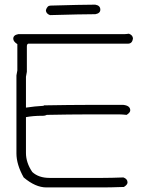

<svg xmlns="http://www.w3.org/2000/svg" viewBox="-20 -819 626 827"><path d="M535.2 -673.8Q552.7 -667.5 552.7 -652.3Q549.3 -630.9 531.2 -630.9H101.6Q95.7 -628.9 95.7 -619.1V-509.8Q91.8 -490.7 91.8 -488.3V-355.5Q130.4 -361.3 168 -363.3Q168 -365.2 169.9 -365.2Q286.1 -367.2 353.5 -367.2H511.7Q541 -363.8 541 -343.8Q541 -334 525.4 -324.2Q505.9 -326.2 496.1 -326.2H349.6Q286.1 -326.2 181.6 -324.2Q174.3 -320.3 166 -320.3H160.2Q123.5 -320.3 91.8 -314.5V-160.2Q91.8 -118.2 119.1 -78.1Q146.5 -52.7 193.4 -52.7H421.9Q457.5 -52.7 511.7 -54.7Q529.3 -48.3 529.3 -33.2Q529.3 -23.4 513.7 -13.7Q454.1 -11.7 425.8 -11.7H179.7Q132.8 -11.7 82 -54.7Q50.8 -110.4 50.8 -158.2V-494.1Q54.7 -513.2 54.7 -515.6V-628.9Q37.1 -640.1 37.1 -652.3Q37.1 -668 58.6 -671.9H513.7Q522 -671.9 535.2 -673.8ZM378.9 -798.8H390.6Q412.1 -795.4 412.1 -777.3Q412.1 -761.7 390.6 -757.8H384.8Q334 -757.8 195.3 -753.9Q177.7 -760.3 177.7 -775.4Q183.6 -794.9 197.3 -794.9Q333 -798.8 378.9 -798.8Z"/></svg>

Font: CEF Fonts CJK
Style: Regular
Weight: 400
Designer: PartyBoss (派对大魔王)
Version: Release 2.25